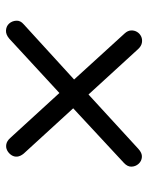

<svg xmlns="http://www.w3.org/2000/svg" viewBox="53 -604 494 640"><g transform="rotate(-90 300.0 -284.0)"><path d="M124 -70Q110 -57 96.5 -58Q83 -59 74 -69Q65 -79 64.5 -92.5Q64 -106 77 -118L259 -287L108 -452Q99 -463 98 -473.5Q97 -484 103 -493Q109 -502 118.5 -507Q128 -512 139 -510Q150 -508 160 -497L310 -333L491 -500Q505 -512 519 -511Q533 -510 541.5 -500.5Q550 -491 551 -477Q552 -463 539 -452L355 -284L509 -115Q518 -105 518.5 -94Q519 -83 513.5 -74Q508 -65 498.5 -60.5Q489 -56 477.5 -58Q466 -60 456 -71L305 -236Z"/></g></svg>

Font: Nunito Medium
Style: Italic
Weight: 500
Designer: Vernon Adams
Foundry: Vernon Adams
Version: Version 3.601